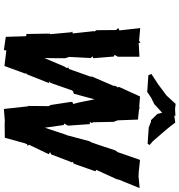

<svg xmlns="http://www.w3.org/2000/svg" viewBox="13 -954 947 1014"><g transform="rotate(90 487.0 -447.5)"><path d="M655 -210 641 -309 633 -314 641 -326 644 -334 636 -448H624L630 -457L626 -468L624 -574C621 -581 618 -588 616 -595L612 -702L556 -708L553 -711L543 -709L490 -713L439 -601L443 -596L439 -592L433 -580L435 -576L384 -457L386 -454L345 -338L337 -335L340 -326L333 -316L287 -208C288 -245 288 -282 288 -318L282 -336L281 -337L287 -453L278 -462L288 -466L279 -575L270 -578L280 -596V-710L208 -706L205 -715L196 -708L129 -714L141 -604L129 -599L138 -587L139 -590L140 -483L147 -472L145 -469L157 -358L147 -355L151 -349L161 -239L152 -232L159 -236L158 -224L160 -113L171 -112L172 -103L175 -4L245 6L247 -7L329 3L369 -106L368 -114H372L376 -123L420 -234L409 -231L418 -240L458 -354L463 -360H468L476 -365L505 -473C513 -438 518 -400 528 -366L530 -361L519 -355V-346L535 -241L541 -231L540 -123L545 -114H538L543 -112L556 6L619 1L634 2L708 1L737 -104L743 -118H751L745 -127L795 -231L784 -238L796 -244L835 -346L838 -350L835 -357L845 -363L885 -477L877 -483L879 -485L926 -588L930 -603L974 -711L911 -705L899 -706H891L825 -713C812 -673 797 -635 784 -595L775 -583C760 -540 747 -495 731 -453L727 -448L697 -336V-333L691 -319ZM746 -764 726 -781 664 -853C651 -868 640 -883 628 -899L591 -894L592 -900L557 -898L529 -901L485 -853L426 -809L371 -773L378 -757L466 -751L497 -772L530 -788L576 -830L582 -805L615 -771H623L654 -759L740 -753Z"/></g></svg>

Font: Asimov Print
Style: DIt
Weight: 250
Width: 0
Designer: Google
Version: Version 2.000980: 2014